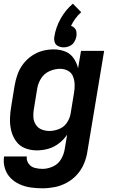

<svg xmlns="http://www.w3.org/2000/svg" viewBox="-21 -805 617 1038"><path d="M209 213Q242 213 275 206.5Q308 200 339.5 183Q371 166 395 139.5Q419 113 432.5 81Q446 49 451 17L542 -530H417L401 -436Q394 -466 376.5 -491Q359 -516 330.5 -527Q302 -538 269 -538Q239 -538 208.5 -530Q178 -522 150.5 -503Q123 -484 103.5 -458Q84 -432 73.5 -402Q63 -372 58 -342L40 -232Q34 -198 33 -164.5Q32 -131 39.5 -99.5Q47 -68 65.5 -42Q84 -16 114 -4Q144 8 178 8Q209 8 239.5 -0.5Q270 -9 297 -29.5Q324 -50 342 -77L329 0Q325 28 309.5 55Q294 82 265.5 95Q237 108 209 108Q187 108 166.5 102.5Q146 97 133.5 79.5Q121 62 124 41H1Q-4 73 5 103.5Q14 134 35 156Q56 178 84.5 191Q113 204 144.5 208.5Q176 213 209 213ZM246 -97Q224 -97 204 -105Q184 -113 172.5 -131Q161 -149 159.5 -170.5Q158 -192 162 -215L180 -325Q184 -353 200.5 -380Q217 -407 246 -420Q275 -433 304 -433Q327 -433 346.5 -422.5Q366 -412 374 -391Q382 -370 382.5 -347.5Q383 -325 379 -302L361 -192Q357 -166 341 -142Q325 -118 298.5 -107.5Q272 -97 246 -97ZM323 -549Q339 -549 355 -556Q371 -563 380 -577.5Q389 -592 392 -608Q394 -621 392 -633Q390 -645 382 -653.5Q374 -662 363 -665Q373 -686 386.5 -704.5Q400 -723 418 -739L373 -785Q333 -751 307 -704.5Q281 -658 273 -608Q270 -592 274.5 -577.5Q279 -563 293 -556Q307 -549 323 -549Z"/></svg>

Font: Iosevka Sparkle
Style: Bold Italic
Weight: 700
Italic angle: -9°
Designer: Belleve Invis
Foundry: Belleve Invis
Version: Version 4.5.0; ttfautohint (v1.8.3)